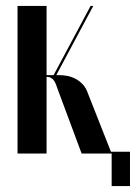

<svg xmlns="http://www.w3.org/2000/svg" viewBox="-20 -515 456 644"><path d="M253.8 0H354.5L275.2 -201Q268.8 -220.2 257.1 -232.5Q245.5 -244.8 231.5 -251.6Q217.5 -258.5 203.5 -260.8Q189.5 -263 177.8 -263H114.2V-257H139.5Q148.8 -257 157 -249.4Q165.2 -241.8 171.5 -221ZM163 -252.2 292.8 -495H283.8L155.8 -255.5ZM136.2 -495H38.8V0H136.2ZM330.5 0H354.5V109H416V-6H330.5Z"/></svg>

Font: Moniqa Black
Style: Regular
Weight: 900
Designer: Rajesh Rajput
Foundry: Rajesh Rajput
Version: Version 1.000